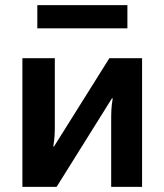

<svg xmlns="http://www.w3.org/2000/svg" viewBox="-20 -726 639 746"><path d="M67 0H200L415 -344H418C412 -308 412 -289 412 -253V0H532V-500H405L190 -157H187C193 -192 193 -212 193 -247V-500H67ZM475 -616V-706H125V-616Z"/></svg>

Font: Perun SemiBold
Style: Regular
Weight: 600
Foundry: Copyright (c) Stefan Peev, Context Ltd, 2016
Version: Version 1.089